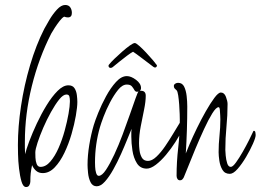

<svg xmlns="http://www.w3.org/2000/svg" viewBox="-20 -721 1048 772"><path d="M85 31Q73 31 66.5 9Q60 -13 56.5 -43.5Q53 -74 52.5 -101Q52 -128 52 -138Q52 -211 64.5 -294.5Q77 -378 101 -459Q125 -540 158 -605Q165 -618 178.5 -641Q192 -664 209 -682.5Q226 -701 242 -701Q256 -701 262.5 -691.5Q269 -682 269 -669Q269 -651 253 -651Q246 -651 238 -654Q230 -650 219.5 -636.5Q209 -623 200 -609Q191 -595 186 -586Q136 -488 108 -375Q80 -262 80 -151Q80 -139 80 -126.5Q80 -114 81 -101Q85 -119 97.5 -152.5Q110 -186 128 -224.5Q146 -263 167.5 -298Q189 -333 211.5 -355.5Q234 -378 255 -378Q272 -378 279.5 -366.5Q287 -355 289 -339Q291 -323 291 -311Q291 -291 285 -256Q279 -221 267.5 -181.5Q256 -142 239 -106.5Q222 -71 200 -48Q178 -25 152 -25Q136 -25 125.5 -34Q115 -43 109 -57Q105 -38 103.5 -24.5Q102 -11 102 9Q102 16 98 23.5Q94 31 85 31ZM143 -50Q164 -50 182.5 -71.5Q201 -93 215.5 -126Q230 -159 240 -195.5Q250 -232 255.5 -263.5Q261 -295 261 -312V-316Q261 -325 259 -333Q257 -341 247 -341Q234 -341 218 -321Q202 -301 185 -270.5Q168 -240 154 -207.5Q140 -175 131 -147.5Q122 -120 122 -108Q122 -101 122.5 -87Q123 -73 127.5 -61.5Q132 -50 143 -50Z M369 28Q352 28 344 11.5Q336 -5 334 -26Q332 -47 332 -58Q332 -96 339 -138.5Q346 -181 357 -218Q362 -235 375 -267.5Q388 -300 406.5 -334Q425 -368 446.5 -391.5Q468 -415 490 -415Q507 -415 527 -400Q547 -385 547 -367Q547 -360 542 -355Q543 -356 547 -356Q566 -356 566 -336Q566 -313 559.5 -281Q553 -249 546 -213.5Q539 -178 539 -145Q539 -133 541 -116.5Q543 -100 550.5 -87Q558 -74 575 -74Q591 -74 609 -91Q627 -108 644 -133Q661 -158 676 -183Q691 -208 701.5 -225Q712 -242 716 -242Q723 -242 723 -233Q723 -221 712.5 -198.5Q702 -176 685 -149.5Q668 -123 647.5 -98.5Q627 -74 606.5 -58.5Q586 -43 570 -43Q544 -43 530.5 -64.5Q517 -86 512.5 -116Q508 -146 508 -172Q508 -181 508 -189Q508 -197 509 -203Q503 -189 492 -161.5Q481 -134 466.5 -101.5Q452 -69 435.5 -39.5Q419 -10 402 9Q385 28 369 28ZM377 -14Q390 -14 406 -38Q422 -62 439.5 -99.5Q457 -137 473 -180Q489 -223 502.5 -261.5Q516 -300 525 -325.5Q534 -351 537 -353L531 -352Q524 -352 520 -359.5Q516 -367 510 -374Q504 -381 490 -381Q472 -381 455 -360Q438 -339 422.5 -309.5Q407 -280 396.5 -252Q386 -224 382 -210Q362 -141 362 -68Q362 -64 362.5 -50.5Q363 -37 366.5 -25.5Q370 -14 377 -14ZM425 -448Q419 -448 417 -453Q415 -458 419 -462Q426 -471 440.5 -485Q455 -499 471.5 -513.5Q488 -528 502 -538Q516 -548 522 -548Q527 -548 540 -536.5Q553 -525 567.5 -509.5Q582 -494 593.5 -480.5Q605 -467 608 -462Q611 -461 611 -457Q611 -453 607 -450.5Q603 -448 597 -452Q573 -470 549.5 -488Q526 -506 515 -513Q507 -509 491.5 -497.5Q476 -486 460 -473Q444 -460 433 -451Q429 -448 425 -448Z M704 4Q697 4 693.5 -1.5Q690 -7 690 -14Q690 -70 696.5 -126.5Q703 -183 703 -239Q703 -245 702.5 -262.5Q702 -280 700.5 -300.5Q699 -321 696.5 -337.5Q694 -354 690 -358Q686 -361 682.5 -365Q679 -369 679 -375Q679 -381 684.5 -384.5Q690 -388 696 -388Q713 -388 720.5 -372.5Q728 -357 730.5 -335Q733 -313 733 -293Q733 -199 727 -104Q731 -115 743 -143Q755 -171 772 -206Q789 -241 807.5 -273.5Q826 -306 842 -327.5Q858 -349 868 -349Q882 -349 888.5 -331.5Q895 -314 895 -303Q895 -257 890.5 -211Q886 -165 886 -118Q886 -112 887.5 -95.5Q889 -79 893.5 -64.5Q898 -50 908 -50Q916 -50 929 -68Q942 -86 956 -110.5Q970 -135 981 -157Q992 -179 996 -188Q997 -190 998 -192.5Q999 -195 1001 -195Q1006 -195 1007 -187.5Q1008 -180 1008 -178Q1008 -168 997 -143Q986 -118 969.5 -90Q953 -62 935.5 -42Q918 -22 904 -22Q884 -22 874.5 -38Q865 -54 862 -74.5Q859 -95 859 -109Q859 -142 862.5 -175Q866 -208 866 -241Q866 -244 865.5 -256Q865 -268 864 -279Q863 -290 859 -290Q849 -290 833.5 -265Q818 -240 800.5 -202Q783 -164 766 -123.5Q749 -83 736.5 -51Q724 -19 719 -8Q717 -4 713.5 0Q710 4 704 4Z"/></svg>

Font: Licorice
Style: Regular
Weight: 400
Designer: Robert E. Leuschke
Foundry: Robert E. Leuschke
Version: Version 1.010; ttfautohint (v1.8.3)